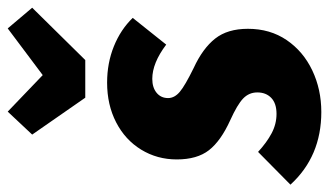

<svg xmlns="http://www.w3.org/2000/svg" viewBox="-236 -654 873 510"><g transform="rotate(-90 201.0 -398.5)"><path d="M409 -483 338 -394Q289 -431 247 -431Q224 -431 210 -419.5Q196 -408 196 -389Q196 -372 212.5 -358Q229 -344 276 -321Q328 -297 354 -264Q380 -231 380 -177Q380 -118 350 -74Q320 -30 269.5 -6Q219 18 159 18Q41 18 -34 -64L53 -150Q78 -127 102.5 -114Q127 -101 154 -101Q182 -101 196.5 -115Q211 -129 211 -152Q211 -174 195 -189.5Q179 -205 137 -224Q82 -249 57.5 -280.5Q33 -312 33 -366Q33 -418 59 -460.5Q85 -503 131.5 -527Q178 -551 237 -551Q289 -551 333.5 -533Q378 -515 409 -483ZM381 -815 436 -750 297 -609H197L99 -750L160 -815L257 -722Z"/></g></svg>

Font: Fira Sans Extra Condensed ExtraBold
Style: Italic
Weight: 800
Width: 3
Italic angle: -8°
Designer: Carrois Corporate & Edenspiekermann AG
Foundry: Carrois Corporate GbR & Edenspiekermann AG
Version: Version 4.203